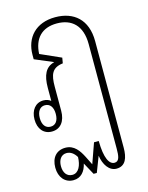

<svg xmlns="http://www.w3.org/2000/svg" viewBox="-124 -635 760 986"><g transform="rotate(-15 256.5 -141.5)"><path d="M142 275C183 275 206 246 215 206L250 270H267L299 187C306 235 332 275 371 275C420 275 434 233 434 180V-386C434 -502 365 -558 267 -558C163 -558 105 -492 105 -401V-378L202 -337V-336C156 -324 137 -285 137 -217V-148C127 -156 114 -161 98 -161C56 -161 29 -127 29 -78C29 -28 56 5 100 5C146 5 173 -30 173 -86V-214C173 -278 185 -312 244 -319L249 -348L139 -397C143 -477 186 -525 267 -525C345 -525 398 -480 398 -380V175C398 214 395 243 369 243C341 243 320 206 319 114H294L256 221L233 175C215 140 191 103 144 103C97 103 68 135 68 189C68 239 97 275 142 275ZM100 -21C73 -21 57 -42 57 -78C57 -113 73 -135 99 -135C127 -135 142 -113 142 -78C142 -42 127 -21 100 -21ZM144 247C115 247 98 224 98 189C98 157 113 131 143 131C164 131 182 144 195 166C194 209 178 247 144 247Z"/></g></svg>

Font: Noto Sans Thai Looped Condensed ExtraLight
Style: Regular
Weight: 200
Width: 3
Designer: Sasikarn Vongin, Ben Mitchell
Foundry: The Fontpad Ltd
Version: Version 1.001